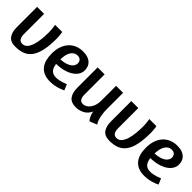

<svg xmlns="http://www.w3.org/2000/svg" viewBox="160 -1358 2214 2214"><g transform="rotate(45 1266.5 -251.0)"><path d="M469 -498 471 -490Q472 -481 474 -466.5Q476 -452 477.5 -433.5Q479 -415 479 -396Q479 -285 462.5 -208.5Q446 -132 412.5 -84.5Q379 -37 327.5 -16Q276 5 206 5Q127 5 93.5 -40.5Q60 -86 60 -166V-498H174V-169Q174 -127 189 -101Q204 -75 240 -75Q276 -75 300 -102Q324 -129 338 -172.5Q352 -216 358 -271.5Q364 -327 364 -384Q364 -405 362.5 -425.5Q361 -446 358.5 -462Q356 -478 355 -488L353 -498Z M800 -510Q845 -510 876.5 -499Q908 -488 928 -469Q948 -450 957.5 -424Q967 -398 967 -368Q967 -332 947 -299.5Q927 -267 889.5 -242.5Q852 -218 799 -203.5Q746 -189 680 -188Q683 -165 689.5 -144.5Q696 -124 708.5 -108.5Q721 -93 741 -84Q761 -75 791 -75Q813 -75 838 -80Q863 -85 884 -92Q909 -100 933 -110L963 -39Q937 -26 907 -16Q881 -7 847 0Q813 7 775 7Q717 7 676 -10.5Q635 -28 609 -60Q583 -92 571 -137Q559 -182 559 -237Q559 -304 577.5 -355Q596 -406 628.5 -440.5Q661 -475 705 -492.5Q749 -510 800 -510ZM677 -260Q725 -262 758.5 -272.5Q792 -283 813 -298.5Q834 -314 843.5 -332Q853 -350 853 -368Q853 -397 836 -414.5Q819 -432 791 -432Q758 -432 736.5 -416.5Q715 -401 702 -376.5Q689 -352 683.5 -321.5Q678 -291 677 -260Z M1348 -498H1462V-241Q1462 -181 1469.5 -140.5Q1477 -100 1486 -75Q1497 -45 1510 -28L1421 8Q1409 -3 1399 -20Q1391 -34 1382.5 -54.5Q1374 -75 1371 -103Q1344 -44 1295 -19Q1246 6 1193 6Q1114 6 1080.5 -40Q1047 -86 1047 -166V-498H1161V-168Q1161 -126 1176 -102Q1191 -78 1227 -78Q1249 -78 1270.5 -90.5Q1292 -103 1309.5 -126Q1327 -149 1337.5 -181.5Q1348 -214 1348 -254Z M2005 -498 2007 -490Q2008 -481 2010 -466.5Q2012 -452 2013.5 -433.5Q2015 -415 2015 -396Q2015 -285 1998.5 -208.5Q1982 -132 1948.5 -84.5Q1915 -37 1863.5 -16Q1812 5 1742 5Q1663 5 1629.5 -40.5Q1596 -86 1596 -166V-498H1710V-169Q1710 -127 1725 -101Q1740 -75 1776 -75Q1812 -75 1836 -102Q1860 -129 1874 -172.5Q1888 -216 1894 -271.5Q1900 -327 1900 -384Q1900 -405 1898.5 -425.5Q1897 -446 1894.5 -462Q1892 -478 1891 -488L1889 -498Z M2336 -510Q2381 -510 2412.5 -499Q2444 -488 2464 -469Q2484 -450 2493.5 -424Q2503 -398 2503 -368Q2503 -332 2483 -299.5Q2463 -267 2425.5 -242.5Q2388 -218 2335 -203.5Q2282 -189 2216 -188Q2219 -165 2225.5 -144.5Q2232 -124 2244.5 -108.5Q2257 -93 2277 -84Q2297 -75 2327 -75Q2349 -75 2374 -80Q2399 -85 2420 -92Q2445 -100 2469 -110L2499 -39Q2473 -26 2443 -16Q2417 -7 2383 0Q2349 7 2311 7Q2253 7 2212 -10.5Q2171 -28 2145 -60Q2119 -92 2107 -137Q2095 -182 2095 -237Q2095 -304 2113.5 -355Q2132 -406 2164.5 -440.5Q2197 -475 2241 -492.5Q2285 -510 2336 -510ZM2213 -260Q2261 -262 2294.5 -272.5Q2328 -283 2349 -298.5Q2370 -314 2379.5 -332Q2389 -350 2389 -368Q2389 -397 2372 -414.5Q2355 -432 2327 -432Q2294 -432 2272.5 -416.5Q2251 -401 2238 -376.5Q2225 -352 2219.5 -321.5Q2214 -291 2213 -260Z"/></g></svg>

Font: Amaranth
Style: Regular
Weight: 400
Designer: Gesine Todt
Foundry: Gesine Todt
Version: Version 1.001